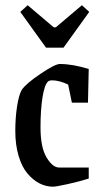

<svg xmlns="http://www.w3.org/2000/svg" viewBox="-20 -700 384 729"><path d="M154.8 -519 57.1 -654.8 85 -680.2 184.1 -596.2H191.9L291 -680.2L318.8 -654.8L221.2 -519ZM181.2 8.8Q154.3 8.8 129.6 -3.9Q105 -16.6 84 -41.5Q63 -66.4 50.5 -108.4Q38.1 -150.4 38.1 -203.1Q38.1 -252.4 44.7 -295.4Q51.3 -338.4 62 -357.9Q77.6 -381.8 133.3 -419.4Q189 -457 207 -457Q255.9 -457 316.9 -438L314 -310.1H252.9L238.8 -378.9Q205.6 -395 176.8 -395Q168.5 -395 163.1 -391.1Q149.4 -379.9 141.6 -331.8Q133.8 -283.7 133.8 -215.8Q133.8 -140.6 156.7 -102.3Q179.7 -64 204.1 -64H316.9V-22Q282.7 -11.2 238 -1.2Q193.4 8.8 181.2 8.8Z"/></svg>

Font: Grenze
Style: Regular
Weight: 400
Designer: Renata Polastri
Foundry: Omnibus-Type
Version: Version 1.002;PS 001.002;hotconv 1.0.88;makeotf.lib2.5.64775